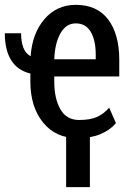

<svg xmlns="http://www.w3.org/2000/svg" viewBox="-34 -558 545 789"><path d="M284.7 9.8Q195.3 9.8 143.1 -54.4Q90.8 -118.7 90.8 -222.7V-255.9Q38.1 -268.6 12 -310.5Q-14.2 -352.5 -14.2 -421.4H52.7Q52.7 -385.7 62 -362.1Q71.3 -338.4 91.8 -326.7Q98.6 -421.9 149.2 -480Q199.7 -538.1 277.3 -538.1Q365.2 -538.1 410.6 -477.8Q456.1 -417.5 456.1 -312V-243.7H189V-222.7Q189 -152.3 214.4 -108.6Q239.7 -64.9 291 -64.9Q337.9 -64.9 366 -78.1Q394 -91.3 414.6 -115.7L442.4 -52.2Q418.5 -23.4 378.7 -6.8Q338.9 9.8 284.7 9.8ZM277.3 -461.9Q237.3 -461.9 214.4 -420.9Q191.4 -379.9 189 -314.5H359.4V-334.5Q359.4 -391.6 339.1 -426.8Q318.8 -461.9 277.3 -461.9ZM335.4 210.9H237.8V-39.6H335.4Z"/></svg>

Font: Franco
Style: Regular
Weight: 400
Designer: Google
Version: Version 1.200311; 2013